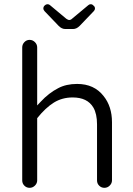

<svg xmlns="http://www.w3.org/2000/svg" viewBox="-20 -899 635 915"><path d="M291 -760.7H328.1Q344.7 -760.7 359.4 -775.4L426.8 -845.7Q432.6 -852.5 432.6 -857.4Q432.6 -862.3 431.2 -865.7Q429.7 -869.1 425.8 -872.1Q419.9 -878.9 412.6 -878.9Q405.3 -878.9 400.4 -874L324.2 -810.5Q317.4 -803.7 309.6 -803.7Q306.6 -803.7 302.7 -805.7L295.9 -809.6L218.8 -874Q213.9 -878.9 207 -878.9Q197.3 -878.9 189.5 -869.1Q186.5 -864.3 186.5 -858.4Q186.5 -852.5 192.4 -845.7Q258.8 -776.4 259.8 -775.4Q274.4 -760.7 291 -760.7ZM157.2 -39.1V-335.9Q197.3 -385.7 236.8 -410.2Q276.4 -434.6 326.2 -434.6Q396.5 -434.6 424.8 -386.7Q442.4 -356.4 442.4 -306.6V-39.1Q442.4 -24.4 452.6 -14.2Q462.9 -3.9 477.5 -3.9Q492.2 -3.9 502.9 -14.6Q513.7 -25.4 513.7 -39.1V-316.4Q513.7 -391.6 473.6 -441.4Q428.7 -499 347.7 -499Q294.9 -499 256.8 -478.5Q212.9 -456.1 173.8 -414.1L157.2 -396.5V-672.9Q157.2 -687.5 146.5 -698.2Q135.7 -709 121.1 -709Q106.4 -709 96.2 -698.2Q85.9 -687.5 85.9 -672.9V-39.1Q85.9 -24.4 96.2 -14.2Q106.4 -3.9 121.1 -3.9Q135.7 -3.9 146.5 -14.6Q157.2 -25.4 157.2 -39.1Z"/></svg>

Font: FakePearl
Style: ExtraLight
Weight: 300
Version: Version 1.2